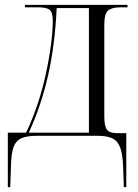

<svg xmlns="http://www.w3.org/2000/svg" viewBox="-20 -556 564 786"><path d="M12 210V-13H87Q113 -68 133 -127.5Q153 -187 166 -246Q180 -309 188 -367.5Q196 -426 196 -472Q196 -506 183 -516Q170 -526 136 -526H82V-536H502V-526H474Q438 -526 422.5 -513Q407 -500 407 -454V-79Q407 -40 417.5 -25.5Q428 -11 460 -11H497V210H487L484 125Q482 75 472 48Q462 21 440 10.5Q418 0 381 0H130Q90 0 67.5 10Q45 20 35.5 46Q26 72 25 121L22 210ZM98 -13H344V-523H212Q205 -372 177 -248Q149 -124 98 -13Z"/></svg>

Font: Noto Serif Display SemiCondensed Light
Style: Regular
Weight: 300
Width: 4
Designer: Monotype Design Team
Foundry: Monotype Imaging Inc.
Version: Version 2.009